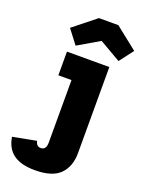

<svg xmlns="http://www.w3.org/2000/svg" viewBox="-310 -926 931 1235"><g transform="rotate(20 155.0 -308.0)"><path d="M25 -565H315V24Q315 116 262.5 169.2Q210 222.5 91 222.5Q-3.5 222.5 -55.5 185.2Q-107.5 148 -120 70.5L40.5 40Q44.5 57.5 53.5 66.5Q62.5 75.5 78 75.5Q96.5 75.5 105.8 62.8Q115 50 115 24V-403H25ZM277.5 -838 430 -717 357 -621.5 211 -706 64 -620 -9 -715.5 144.5 -838Z"/></g></svg>

Font: Hepta Slab ExtraBold
Style: Regular
Weight: 800
Designer: Michael LaGattuta
Foundry: Michael LaGattuta
Version: Version 1.102